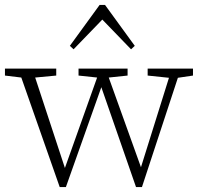

<svg xmlns="http://www.w3.org/2000/svg" viewBox="-23 -749 806 775"><path d="M573 -444V-472H756V-444L695 -435L550 6H526L386 -397L243 6H218L63 -436L-3 -444V-472H204V-444L119 -436L239 -71L369 -436L294 -444V-472H492V-444L416 -436L546 -74L659 -435ZM506 -550 390 -670 274 -550 259 -564 379 -729H401L521 -564Z"/></svg>

Font: Source Serif Pro Light
Style: Regular
Weight: 300
Designer: Frank Grießhammer
Foundry: Adobe Systems Incorporated
Version: Version 3.001;hotconv 1.0.111;makeotfexe 2.5.65597